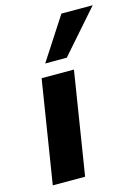

<svg xmlns="http://www.w3.org/2000/svg" viewBox="-116 -829 654 895"><g transform="rotate(-15 211.0 -381.5)"><path d="M25 0 104 -496H260L181 0ZM138 -558 271 -763H422L242 -558Z"/></g></svg>

Font: Nunito Sans 10pt ExtraBold
Style: Italic
Weight: 800
Italic angle: -9°
Designer: Vernon Adams
Foundry: Vernon Adams
Version: Version 3.101;gftools[0.9.27]